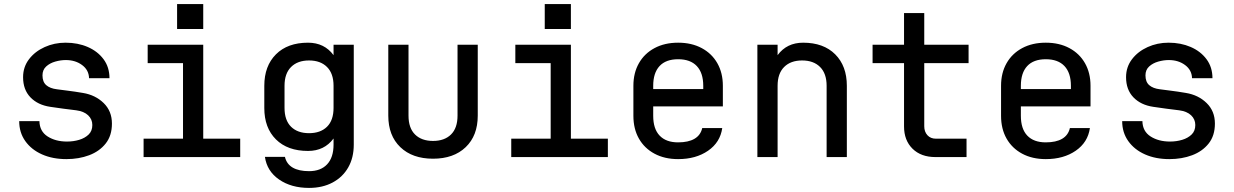

<svg xmlns="http://www.w3.org/2000/svg" viewBox="-20 -769 6040 940"><path d="M305 10Q238 10 186 -13Q134 -36 104 -78Q74 -120 74 -176H173Q174 -126 213 -101Q252 -76 308 -76Q340 -76 368 -84.5Q396 -93 414 -110.5Q432 -128 432 -157Q432 -185 411.5 -204.5Q391 -224 353 -229Q322 -233 289.5 -237Q257 -241 226 -246Q165 -255 129 -292.5Q93 -330 93 -391Q93 -441 122 -479Q151 -517 198.5 -538.5Q246 -560 301 -560Q361 -560 409.5 -539Q458 -518 487 -479Q516 -440 516 -386H416Q415 -426 382 -450.5Q349 -475 302 -475Q277 -475 250.5 -467.5Q224 -460 206 -443.5Q188 -427 188 -400Q188 -368 206.5 -352Q225 -336 258 -332Q279 -329 312 -325Q345 -321 386 -314Q447 -304 487.5 -264.5Q528 -225 528 -164Q528 -105 497.5 -66.5Q467 -28 416.5 -9Q366 10 305 10Z M683 0V-90H876V-460H703V-550H975V-90H1156V0ZM847 -749H975V-627H847Z M1493 151Q1406 151 1346.5 110Q1287 69 1277 -1H1375Q1383 34 1413 51.5Q1443 69 1493 69Q1550 69 1581.5 35.5Q1613 2 1613 -61V-91Q1568 -30 1488 -30Q1388 -30 1331 -86.5Q1274 -143 1274 -240V-349Q1274 -446 1331 -503Q1388 -560 1488 -560Q1568 -560 1613 -499V-550H1712V-61Q1712 3 1685 50.5Q1658 98 1608.5 124.5Q1559 151 1493 151ZM1493 -473Q1437 -473 1405 -441Q1373 -409 1373 -349V-241Q1373 -180 1405 -148.5Q1437 -117 1493 -117Q1549 -117 1581 -148.5Q1613 -180 1613 -241V-349Q1613 -409 1581 -441Q1549 -473 1493 -473Z M2100 8Q1999 8 1940 -48.5Q1881 -105 1881 -203V-550H1980V-203Q1980 -142 2012 -110.5Q2044 -79 2100 -79Q2156 -79 2188 -110.5Q2220 -142 2220 -203V-550H2319V-203Q2319 -105 2260 -48.5Q2201 8 2100 8Z M2483 0V-90H2676V-460H2503V-550H2775V-90H2956V0ZM2647 -749H2775V-627H2647Z M3300 10Q3234 10 3184.5 -16.5Q3135 -43 3108 -90.5Q3081 -138 3081 -202V-349Q3081 -412 3108 -459.5Q3135 -507 3184.5 -533.5Q3234 -560 3300 -560Q3366 -560 3415.5 -533.5Q3465 -507 3492 -459.5Q3519 -412 3519 -349V-248H3178V-202Q3178 -138 3209.5 -105Q3241 -72 3300 -72Q3350 -72 3380 -89.5Q3410 -107 3418 -142H3516Q3506 -72 3446.5 -31Q3387 10 3300 10ZM3178 -333H3423V-349Q3423 -412 3391.5 -445.5Q3360 -479 3300 -479Q3240 -479 3209 -445.5Q3178 -412 3178 -349Z M3688 0V-550H3787V-499Q3832 -560 3912 -560Q4012 -560 4069 -503Q4126 -446 4126 -349V0H4027V-349Q4027 -409 3995 -441Q3963 -473 3907 -473Q3851 -473 3819 -441Q3787 -409 3787 -349V0Z M4560 0Q4489 0 4447.5 -41Q4406 -82 4406 -150V-460H4252V-550H4406V-705H4505V-550H4722V-460H4505V-151Q4505 -124 4520.5 -107Q4536 -90 4562 -90H4712V0Z M5100 10Q5034 10 4984.5 -16.5Q4935 -43 4908 -90.5Q4881 -138 4881 -202V-349Q4881 -412 4908 -459.5Q4935 -507 4984.5 -533.5Q5034 -560 5100 -560Q5166 -560 5215.5 -533.5Q5265 -507 5292 -459.5Q5319 -412 5319 -349V-248H4978V-202Q4978 -138 5009.5 -105Q5041 -72 5100 -72Q5150 -72 5180 -89.5Q5210 -107 5218 -142H5316Q5306 -72 5246.5 -31Q5187 10 5100 10ZM4978 -333H5223V-349Q5223 -412 5191.5 -445.5Q5160 -479 5100 -479Q5040 -479 5009 -445.5Q4978 -412 4978 -349Z M5705 10Q5638 10 5586 -13Q5534 -36 5504 -78Q5474 -120 5474 -176H5573Q5574 -126 5613 -101Q5652 -76 5708 -76Q5740 -76 5768 -84.5Q5796 -93 5814 -110.5Q5832 -128 5832 -157Q5832 -185 5811.5 -204.5Q5791 -224 5753 -229Q5722 -233 5689.5 -237Q5657 -241 5626 -246Q5565 -255 5529 -292.5Q5493 -330 5493 -391Q5493 -441 5522 -479Q5551 -517 5598.5 -538.5Q5646 -560 5701 -560Q5761 -560 5809.5 -539Q5858 -518 5887 -479Q5916 -440 5916 -386H5816Q5815 -426 5782 -450.5Q5749 -475 5702 -475Q5677 -475 5650.5 -467.5Q5624 -460 5606 -443.5Q5588 -427 5588 -400Q5588 -368 5606.5 -352Q5625 -336 5658 -332Q5679 -329 5712 -325Q5745 -321 5786 -314Q5847 -304 5887.5 -264.5Q5928 -225 5928 -164Q5928 -105 5897.5 -66.5Q5867 -28 5816.5 -9Q5766 10 5705 10Z"/></svg>

Font: Tiny Medium
Style: Regular
Weight: 500
Monospace: yes
Designer: Philipp Nurullin, Konstantin Bulenkov
Foundry: JetBrains
Version: Version 2.251; ttfautohint (v1.8.4.7-5d5b)